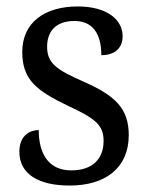

<svg xmlns="http://www.w3.org/2000/svg" viewBox="-20 -565 458 595"><path d="M196 10C307 10 379 -45 379 -146C379 -230 336 -269 239 -312C157 -348 126 -368 126 -420C126 -467 152 -500 211 -500C266 -500 294 -462 294 -394C337 -394 360 -417 360 -453C360 -503 313 -545 221 -545C118 -545 49 -495 49 -404C49 -318 93 -284 191 -237C277 -197 301 -177 301 -128C301 -72 266 -37 201 -37C128 -37 100 -92 100 -162C74 -162 40 -146 40 -95C40 -25 100 10 196 10Z"/></svg>

Font: Noto Serif Thai SemiCondensed
Style: Regular
Weight: 400
Width: 4
Designer: Monotype Design Team
Foundry: Monotype Imaging Inc.
Version: Version 2.002